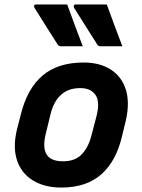

<svg xmlns="http://www.w3.org/2000/svg" viewBox="-20 -831 640 863"><path d="M282 -811Q299 -764 316.5 -717Q334 -670 352 -623H254Q244 -623 239 -631Q209 -678 185.5 -715.5Q162 -753 135 -796Q132 -801 133.5 -806Q135 -811 142 -811ZM460 -811Q477 -764 494.5 -717Q512 -670 530 -623H432Q422 -623 417 -631Q387 -678 363.5 -715.5Q340 -753 313 -796Q310 -801 312 -806Q314 -811 321 -811ZM356 -550Q428 -550 477 -519Q526 -488 545 -430Q564 -372 546 -291L529 -221Q503 -107 435.5 -47.5Q368 12 256 12Q180 12 128 -20Q76 -52 56.5 -110.5Q37 -169 56 -248L74 -318Q103 -434 172 -492Q241 -550 356 -550ZM340 -435Q288 -435 255 -405.5Q222 -376 208 -321L185 -227Q177 -194 179.5 -168.5Q182 -143 197 -127Q218 -106 264 -106Q316 -106 346 -136Q376 -166 390 -218L414 -310Q423 -344 420.5 -371Q418 -398 401 -414Q380 -435 340 -435Z"/></svg>

Font: Recursive Mn Lnr St
Style: Bold Italic
Weight: 700
Italic angle: -15°
Monospace: yes
Version: Version 1.079;hotconv 1.0.112;makeotfexe 2.5.65598; ttfautoh